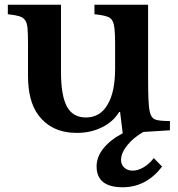

<svg xmlns="http://www.w3.org/2000/svg" viewBox="-20 -550 749 809"><path d="M465 -262V-366Q465 -420 460 -445Q455 -470 437 -478Q419 -486 378 -490V-530H604V-227Q604 -166 605.5 -131.5Q607 -97 611 -80Q616 -55 631.5 -47.5Q647 -40 696 -40V-1L584 6Q542 30 516 62.5Q490 95 490 124Q490 143 503.5 156Q517 169 539 169Q561 169 585 155Q609 141 628 116L663 152Q596 239 497 239Q387 239 387 151Q387 111 416 75Q445 39 498 11H497L486 -78H482Q457 -37 409.5 -13.5Q362 10 304 10Q197 10 141 -66Q98 -124 98 -231V-366Q98 -407 96 -430.5Q94 -454 85.5 -465.5Q77 -477 60 -482Q43 -487 13 -490V-530H237V-247Q237 -147 262 -101Q287 -55 342 -55Q402 -55 433 -109Q465 -161 465 -262Z"/></svg>

Font: Libre Baskerville
Style: Bold
Weight: 700
Designer: Pablo Impallari, Rodrigo Fuenzalida
Foundry: Pablo Impallari, Rodrigo Fuenzalida
Version: Version 1.051; ttfautohint (v1.8.4.7-5d5b)